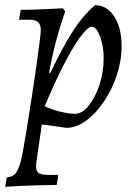

<svg xmlns="http://www.w3.org/2000/svg" viewBox="-35 -484 520 739"><path d="M-9 199Q14 197 25 183.5Q36 170 46 133Q49 121 56 82.5Q63 44 71.5 -10Q80 -64 89 -122Q98 -180 105.5 -233Q113 -286 117.5 -322.5Q122 -359 122 -368Q122 -389 112 -398.5Q102 -408 79 -408H38L45 -446Q66 -446 95 -447Q124 -448 154 -449.5Q184 -451 207 -452L216 -440Q176 -326 154 -205L158 -202Q193 -275 221.5 -324.5Q250 -374 276.5 -407.5Q303 -441 331 -464Q376 -464 404.5 -420.5Q433 -377 433 -307Q433 -250 414.5 -194.5Q396 -139 365 -93Q334 -47 296.5 -19.5Q259 8 221 8L126 -5L105 140Q101 168 110 178.5Q119 189 147 189H188L189 195L183 228Q152 228 115.5 229Q79 230 45 231.5Q11 233 -15 235ZM318 -381Q303 -381 274.5 -342.5Q246 -304 210.5 -235Q175 -166 137 -75Q164 -62 197.5 -54Q231 -46 254 -46Q281 -46 306.5 -77.5Q332 -109 348 -158Q364 -207 364 -259Q364 -291 357.5 -319Q351 -347 340.5 -364Q330 -381 318 -381Z"/></svg>

Font: Alegreya
Style: Italic
Weight: 400
Italic angle: -7°
Designer: Juan Pablo del Peral
Foundry: Huerta Tipografica
Version: Version 2.009